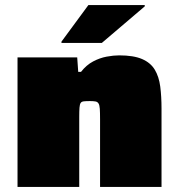

<svg xmlns="http://www.w3.org/2000/svg" viewBox="-20 -736 707 756"><path d="M49 0V-510H284L288 -453H299Q320 -480 346.5 -494Q373 -508 400 -513Q427 -518 449 -518Q506 -518 539.5 -503.5Q573 -489 589.5 -461.5Q606 -434 611 -395Q616 -356 616 -308V0H374V-267Q374 -293 373 -307.5Q372 -322 368 -328.5Q364 -335 356 -336.5Q348 -338 334 -338Q319 -338 310 -337Q301 -336 297.5 -330.5Q294 -325 293 -312Q292 -299 292 -276V0ZM222 -567V-572L328 -716H550V-711L381 -567Z"/></svg>

Font: Saira Expanded Black
Style: Regular
Weight: 900
Width: 7
Designer: Hector Gatti with collaboration of the Omnibus-Type team
Foundry: Omnibus-Type
Version: Version 1.101